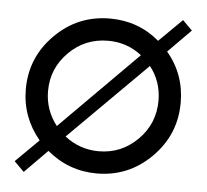

<svg xmlns="http://www.w3.org/2000/svg" viewBox="-47 -665 770 715"><g transform="rotate(5 338.0 -307.5)"><path d="M67 0 152 -86C206 -41 268 -18 338 -18C417 -18 485 -46 542 -103C599 -160 627 -228 627 -308C627 -378 605 -440 560 -493L645 -579L609 -615L523 -530C470 -575 408 -597 338 -597C258 -597 190 -569 133 -512C76 -455 48 -387 48 -308C48 -238 71 -176 116 -122L30 -37ZM175 -181C146 -218 131 -261 131 -308C131 -365 151 -413 192 -454C232 -494 281 -514 338 -514C385 -514 427 -500 464 -471ZM338 -101C291 -101 248 -116 211 -145L501 -434C530 -397 544 -355 544 -308C544 -251 524 -202 484 -162C443 -121 395 -101 338 -101Z"/></g></svg>

Font: Kunika
Style: Regular
Weight: 400
Designer: Leo Kuroshita
Foundry: kurogedelic
Version: Version 1.000;PS 001.000;hotconv 1.0.88;makeotf.lib2.5.64775